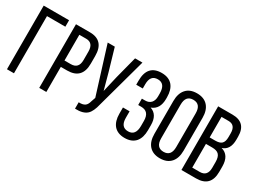

<svg xmlns="http://www.w3.org/2000/svg" viewBox="-51 -1264 2414 1829"><g transform="rotate(30 1156.0 -350.0)"><path d="M118 -629V0H41V-700H320V-629Z M549 -700Q706 -700 706 -529V-445Q706 -276 543 -276H474V0H396V-700ZM543 -346Q629 -346 629 -440V-533Q629 -629 549 -629H474V-346Z M977 -154Q957 -68 922 -35Q880 5 790 1V-69Q835 -67 858 -83Q880 -98 890 -138L906 -184L745 -700H823L894 -457L942 -281L983 -457L1046 -700H1127Z M1457 -659Q1495 -613 1495 -531V-513Q1495 -400 1409 -368Q1495 -339 1495 -224V-169Q1495 -87 1457 -41Q1416 7 1337 7Q1259 7 1218 -41Q1180 -87 1180 -169V-237H1253V-165Q1253 -64 1335 -64Q1417 -64 1417 -171V-226Q1417 -330 1327 -330H1294V-400H1331Q1370 -400 1394 -425Q1417 -451 1417 -496V-528Q1417 -636 1335 -636Q1253 -636 1253 -535V-488H1181V-532Q1181 -707 1337 -707Q1416 -707 1457 -659Z M1565 -531Q1565 -613 1605 -659Q1646 -707 1725 -707Q1804 -707 1846 -659Q1886 -613 1886 -531V-169Q1886 -87 1846 -41Q1804 7 1725 7Q1647 7 1605 -41Q1565 -87 1565 -169ZM1642 -165Q1642 -64 1725 -64Q1808 -64 1808 -165V-535Q1808 -636 1725 -636Q1642 -636 1642 -535Z M2117 -700Q2269 -700 2269 -545V-512Q2269 -399 2187 -373Q2281 -347 2281 -223V-164Q2281 0 2121 0H1960V-700ZM2098 -403Q2147 -403 2168 -422Q2192 -443 2192 -496V-537Q2192 -629 2115 -629H2038V-403ZM2121 -71Q2204 -71 2204 -166V-228Q2204 -285 2180 -309Q2158 -332 2106 -332H2038V-71Z"/></g></svg>

Font: Adderley Regular
Style: Regular
Weight: 400
Designer: gorohovskiy
Version: Version 1.003 November 13, 2017